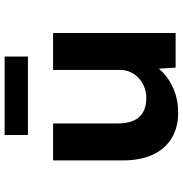

<svg xmlns="http://www.w3.org/2000/svg" viewBox="0 -781 792 832"><g transform="rotate(-90 396.0 -365.0)"><path d="M324 11Q260 11 213.5 -17Q167 -45 142 -98.5Q117 -152 117 -227V-531H277V-253Q277 -212 288.5 -184Q300 -156 325 -141.5Q350 -127 386 -127Q412 -127 434 -135.5Q456 -144 473 -159.5Q490 -175 499.5 -195.5Q509 -216 509 -242V-531H669V0H519L512 -109L541 -121Q530 -86 499 -56Q468 -26 423.5 -7.5Q379 11 324 11ZM227 -640V-741H567V-640Z"/></g></svg>

Font: Lexend Exa
Style: Bold
Weight: 700
Designer: Bonnie Shaver-Troup, Thomas Jockin
Foundry: Lexend
Version: Version 1.007